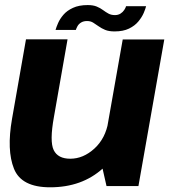

<svg xmlns="http://www.w3.org/2000/svg" viewBox="-20 -752 694 776"><path d="M410.5 0H539.5L644 -592.5H476L388.5 -97ZM253 -593H85L28.5 -271Q6.5 -145 36.5 -70Q66.5 5 182.5 5Q311.5 5 395.8 -71.5Q480 -148 494 -226L418 -261Q406.5 -192.5 361.5 -151.5Q316.5 -110.5 264 -110.5Q214 -110.5 197 -145.5Q180 -180.5 198 -279.5ZM443 -625Q478 -625 501.5 -636.5Q525 -648 539.2 -665.2Q553.5 -682.5 560.8 -699.5Q568 -716.5 570.5 -727H489.5Q488 -720.5 482.2 -711.8Q476.5 -703 467 -697Q457.5 -691 444.5 -691Q429.5 -691 418.5 -697Q407.5 -703 396.5 -711.2Q385.5 -719.5 371 -725.5Q356.5 -731.5 334.5 -731.5Q299 -731.5 274.8 -720.2Q250.5 -709 236.2 -692.2Q222 -675.5 214.8 -658.8Q207.5 -642 204.5 -631H286.5Q288.5 -637.5 293.2 -646.2Q298 -655 307.8 -661Q317.5 -667 332 -667Q346 -667 356.5 -660.5Q367 -654 378.5 -645.8Q390 -637.5 405 -631.2Q420 -625 443 -625Z"/></svg>

Font: Anybody
Style: Bold Italic
Weight: 700
Italic angle: -10°
Designer: Tyler Finck
Foundry: Etcetera Type Company
Version: Version 1.113;gftools[0.9.25]